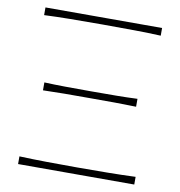

<svg xmlns="http://www.w3.org/2000/svg" viewBox="-80 -787 807 861"><g transform="rotate(10 323.5 -356.5)"><path d="M58 -678V-713H589V-678Q533 -680.5 471.5 -681.2Q410 -682 323.5 -682Q237 -682 175.5 -681.2Q114 -680.5 58 -678ZM111.5 -345V-381Q156.5 -379 206.8 -378.5Q257 -378 323.5 -378Q390 -378 440.2 -378.5Q490.5 -379 535.5 -381V-345Q488 -346.5 438.2 -346.8Q388.5 -347 323.5 -347Q258.5 -347 208.8 -346.8Q159 -346.5 111.5 -345ZM59 0V-35Q120 -32.5 185.2 -31.8Q250.5 -31 323.5 -31Q396.5 -31 462 -31.8Q527.5 -32.5 588 -35V0Z"/></g></svg>

Font: Commissioner Flair Thin
Style: Regular
Weight: 100
Designer: Kostas Bartsokas
Foundry: Kostas Bartsokas
Version: Version 1.000; ttfautohint (v1.8.3)